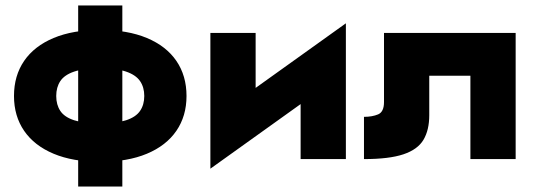

<svg xmlns="http://www.w3.org/2000/svg" viewBox="-20 -580 1980 700"><path d="M265 -560V100H426V-560ZM31 -230Q31 -157 68 -103Q105 -49 175.5 -19.5Q246 10 345 10Q445 10 515.5 -19.5Q586 -49 623 -103Q660 -157 660 -230Q660 -304 623 -358Q586 -412 515.5 -441.5Q445 -471 345 -471Q246 -471 175.5 -441.5Q105 -412 68 -358Q31 -304 31 -230ZM185 -230Q185 -262 200 -284.5Q215 -307 250.5 -319Q286 -331 345 -331Q404 -331 439.5 -319Q475 -307 490.5 -284.5Q506 -262 506 -230Q506 -198 490.5 -175.5Q475 -153 439.5 -141.5Q404 -130 345 -130Q286 -130 250.5 -141.5Q215 -153 200 -175.5Q185 -198 185 -230Z M1236 -315 1241 -495 752 -145 747 35ZM912 -460H747V35L912 -115ZM1241 -495 1076 -345V0H1241Z M1860 -460H1380V-208Q1380 -172 1358.5 -163Q1337 -154 1307 -154V0Q1399 0 1451 -17.5Q1503 -35 1524 -70.5Q1545 -106 1545 -160V-304H1695V0H1860Z"/></svg>

Font: Jost ExtraBold
Style: Regular
Weight: 800
Version: Version 3.710